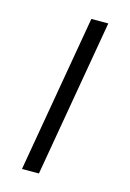

<svg xmlns="http://www.w3.org/2000/svg" viewBox="-88 -567 414 613"><g transform="rotate(15 119.5 -260.0)"><path d="M47 0H103L193 -520H137Z"/></g></svg>

Font: Fixel Display Light
Style: Italic
Weight: 300
Italic angle: -10°
Designer: AlfaBravo + MacPaw
Foundry: Kyrylo Tkachov, Marchela Mozhyna, Serhii Makarenko, Maria Weinstein, Zakhar Kryvoshyya
Version: Version 1.210;Glyphs 3.2 (3217)